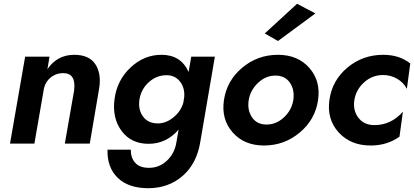

<svg xmlns="http://www.w3.org/2000/svg" viewBox="-20 -760 2191 1016"><path d="M372 -280Q384 -373 315 -373Q275 -373 246 -348Q217 -323 211 -283L162 0H33L113 -460H242L231 -394Q283 -470 373 -470Q451 -470 484 -421Q517 -372 505 -294L455 0H323Z M549 32H672Q672 76 696 102Q720 128 767 128Q822 129 863.5 90Q905 51 914 -10L925 -74Q860 1 766 1Q674 1 623.5 -67Q573 -135 586 -235Q599 -336 671.5 -403.5Q744 -471 837 -470Q938 -469 978 -379L992 -460H1117L1040 -10Q1022 104 948 169.5Q874 235 766 236Q659 236 602.5 180.5Q546 125 549 32ZM718 -234Q710 -181 736 -144.5Q762 -108 813 -107Q856 -106 896 -137.5Q936 -169 950 -216L955 -248Q958 -296 932.5 -328.5Q907 -361 864 -362Q810 -363 768.5 -326Q727 -289 718 -234Z M1649 -689 1451 -543 1381 -583 1552 -740ZM1165 -230Q1180 -333 1261.5 -401.5Q1343 -470 1451 -470Q1556 -470 1617 -400.5Q1678 -331 1663 -230Q1648 -127 1566 -58.5Q1484 10 1377 10Q1272 10 1211 -59.5Q1150 -129 1165 -230ZM1296 -230Q1288 -178 1313 -140Q1338 -102 1388 -101Q1440 -100 1481.5 -138Q1523 -176 1532 -230Q1540 -283 1515 -321Q1490 -359 1440 -360Q1388 -361 1346.5 -322.5Q1305 -284 1296 -230Z M1855 -230Q1847 -176 1876 -137.5Q1905 -99 1959 -98Q2049 -97 2112 -169L2094 -37Q2029 10 1941 10Q1835 10 1772 -59.5Q1709 -129 1723 -230Q1737 -334 1818 -402Q1899 -470 2008 -470Q2094 -470 2151 -424L2133 -290Q2115 -324 2081 -343.5Q2047 -363 2007 -363Q1950 -363 1907 -324.5Q1864 -286 1855 -230Z"/></svg>

Font: Jost* 600 Semi
Style: Italic
Weight: 600
Italic angle: -10°
Version: Version 3.500